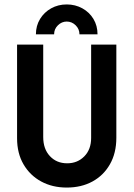

<svg xmlns="http://www.w3.org/2000/svg" viewBox="-20 -824 596 857"><path d="M277.8 13.2Q213.9 13.2 163.9 -13.9Q113.9 -41 85.1 -90.3Q56.2 -139.6 56.2 -206.9V-625H172.9V-212.5Q172.9 -159 202.8 -127.1Q232.6 -95.1 279.9 -95.1Q325.7 -95.1 356.2 -126Q386.8 -156.9 386.8 -208.3V-625H499.3V-209Q499.3 -141 470.8 -91Q442.4 -41 392.7 -13.9Q343.1 13.2 277.8 13.2ZM140.3 -670.8Q140.3 -709 158.7 -739.2Q177.1 -769.4 208.3 -786.8Q239.6 -804.2 277.8 -804.2Q316 -804.2 347.6 -786.8Q379.2 -769.4 397.2 -739.2Q415.3 -709 415.3 -670.8H334.7Q334.7 -694.4 317.7 -711.1Q300.7 -727.8 277.8 -727.8Q255.6 -727.8 238.5 -711.1Q221.5 -694.4 221.5 -670.8Z"/></svg>

Font: Afacad SemiBold
Style: Regular
Weight: 600
Designer: Kristian Moeller
Foundry: Dicotype
Version: Version 1.000